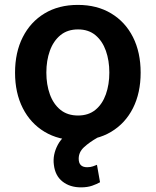

<svg xmlns="http://www.w3.org/2000/svg" viewBox="-20 -573 648 799"><path d="M304 10.7Q224.1 10.7 165.5 -24.5Q106.9 -59.7 74.8 -123Q42.6 -186.4 42.6 -270.6Q42.6 -355.1 74.8 -418.5Q106.9 -481.9 165.5 -517.2Q224.1 -552.6 304 -552.6Q383.9 -552.6 442.6 -517.2Q501.4 -481.9 533.4 -418.5Q565.3 -355.1 565.3 -270.6Q565.3 -186.4 533.4 -123Q501.4 -59.7 442.6 -24.5Q383.9 10.7 304 10.7ZM304.7 -92.3Q348.4 -92.3 377.3 -116.1Q406.2 -139.9 420.6 -180.6Q435 -221.2 435 -271Q435 -321 420.6 -361.7Q406.2 -402.3 377.3 -426.5Q348.4 -450.6 304.7 -450.6Q260.7 -450.6 231.4 -426.5Q202.1 -402.3 187.5 -361.7Q172.9 -321 172.9 -271Q172.9 -221.2 187.5 -180.6Q202.1 -139.9 231.4 -116.1Q260.7 -92.3 304.7 -92.3ZM316.8 206.7Q271 206.7 240.2 182.5Q209.5 158.4 204.2 112.9Q198.5 71 220.7 29.3Q242.9 -12.4 297.6 -37.3L385.3 0Q352.6 18.5 330.1 39.1Q307.5 59.7 307.5 87.4Q307.5 122.9 342.7 122.9Q356.2 122.9 366.5 119.3Q376.8 115.8 383.5 112.9L396.3 185.4Q383.5 192.8 363.6 199.8Q343.8 206.7 316.8 206.7Z"/></svg>

Font: Inter UI Semi Bold
Style: Regular
Weight: 600
Designer: Rasmus Andersson
Foundry: rsms
Version: 3.2;8d6f07862